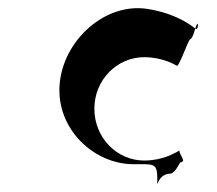

<svg xmlns="http://www.w3.org/2000/svg" viewBox="-20 -523 531 470"><path d="M333 -383C379 -383 409 -364 413 -362C419 -360 442 -429 446 -427C456 -434 457 -461 464 -465V-466C466 -457 462 -449 458 -453C458 -453 418 -489 342 -501C238 -518 135 -425 126 -317C117 -207 210 -121 307 -121C355 -121 365 -125 365 -87C365 -49 361 -98 398 -98C410 -102 416 -118 421 -125C432 -129 429 -130 422 -145C416 -157 423 -156 413 -151C408 -149 379 -130 333 -130C266 -130 211 -186 211 -257C211 -327 266 -383 333 -383Z"/></svg>

Font: Hussar Przerywany
Style: Regular
Weight: 400
Foundry: Cannot Into Space Fonts
Version: Version 0.982